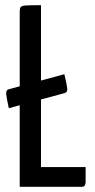

<svg xmlns="http://www.w3.org/2000/svg" viewBox="-20 -720 367 740"><path d="M56 0V-677Q56 -688 60 -693Q64 -698 81 -699Q98 -700 138 -700V-76H310V-16Q310 -16 308 -8Q306 0 294 0ZM14 -303Q6 -339 4 -356Q2 -373 14 -376L228 -434Q237 -397 239 -380.5Q241 -364 228 -361Z"/></svg>

Font: Yanone Kaffeesatz
Style: Regular
Weight: 400
Designer: Yanone (Cyrillic: Daniel Pouzeot, Huerta Tipografica, and Cyreal)
Foundry: Yanone
Version: Version 2.003